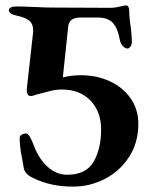

<svg xmlns="http://www.w3.org/2000/svg" viewBox="-20 -678 593 712"><path d="M107 -16Q72 -31 68 -55Q67 -64 60 -100Q53 -136 53 -168Q53 -174 60.5 -178.5Q68 -183 77 -183Q89 -183 106 -137Q124 -89 156.5 -59.5Q189 -30 229 -30Q299 -30 327 -78Q355 -126 355 -198Q355 -264 315.5 -305Q276 -346 210 -346Q189 -346 168 -341Q147 -336 118 -328Q112 -326 105.5 -324Q99 -322 94 -322Q76 -322 80 -354L102 -551Q103 -556 103 -565Q103 -589 89 -601Q75 -613 42 -620Q13 -626 13 -640Q13 -647 20.5 -650.5Q28 -654 40 -654Q64 -654 110 -652Q152 -650 172 -650L387 -649Q406 -649 424 -653.5Q442 -658 448 -658Q453 -658 456 -652.5Q459 -647 459 -642Q460 -604 465 -577Q469 -541 469 -523Q469 -512 463.5 -505Q458 -498 453 -498Q444 -498 435 -508Q426 -518 424 -532Q417 -572 399 -592.5Q381 -613 342 -613H279Q236 -613 233 -580L213 -391Q245 -399 280 -399Q339 -399 387.5 -376.5Q436 -354 464.5 -313Q493 -272 493 -219Q493 -148 458 -95Q423 -42 368 -14Q313 14 251 14Q169 14 107 -16Z"/></svg>

Font: EB Garamond SemiBold
Style: Regular
Weight: 600
Designer: Georg Duffner and Octavio Pardo
Foundry: Georg Duffner
Version: Version 1.000